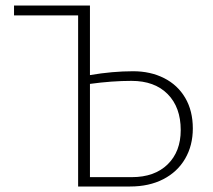

<svg xmlns="http://www.w3.org/2000/svg" viewBox="-20 -678 776 698"><path d="M681 -211Q681 -149 653 -101Q625 -53 573.5 -26.5Q522 0 453 0H264V-622H31V-658H307V-405Q389 -419 464 -419Q527 -419 576.5 -394Q626 -369 653.5 -322Q681 -275 681 -211ZM637 -205Q637 -288 589.5 -336Q542 -384 458 -384Q387 -384 307 -373V-34H459Q542 -34 589.5 -80.5Q637 -127 637 -205Z"/></svg>

Font: Ysabeau SC Light
Style: Regular
Weight: 300
Designer: Christian Thalmann (Catharsis Fonts)
Version: Version 0.003